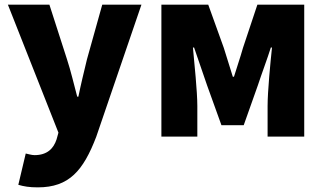

<svg xmlns="http://www.w3.org/2000/svg" viewBox="-20 -589 1402 828"><path d="M143 219C278 219 339 147 395 1L590 -569H421L355 -333C342 -279 329 -226 318 -172H313C298 -228 286 -281 269 -333L193 -569H14L232 -17L224 12C211 52 183 80 129 80C116 80 101 75 91 73L59 208C83 215 106 219 143 219Z M676 0H831V-132C831 -194 818 -319 812 -384H817C833 -335 857 -270 873 -221L935 -49H1031L1092 -221C1108 -270 1132 -333 1148 -384H1153C1146 -319 1134 -194 1134 -132V0H1292V-569H1090L1028 -383C1015 -337 1001 -298 989 -258H984C972 -298 959 -337 945 -383L878 -569H676Z"/></svg>

Font: Noto Sans CJK Black
Style: Bold
Weight: 900
Designer: Ryoko NISHIZUKA (kana & ideographs); Paul D. Hunt (Latin, Greek & Cyrillic); Wenlong ZHANG (bopomofo); Sandoll Communica
Foundry: Adobe Systems Incorporated
Version: Version 1.000;PS 1;hotconv 1.0.78;makeotf.lib2.5.61930